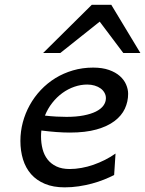

<svg xmlns="http://www.w3.org/2000/svg" viewBox="-20 -786 618 818"><path d="M351.6 -425.8Q324.2 -425.8 297.1 -416.5Q270 -407.2 246.1 -389.9Q222.2 -372.6 202.9 -348.1Q183.6 -323.7 171.4 -293.5Q197.8 -290.5 220.5 -289.3Q243.2 -288.1 263.2 -288.1Q304.7 -288.1 336.2 -294.2Q367.7 -300.3 388.7 -310.8Q409.7 -321.3 420.4 -335.9Q431.2 -350.6 431.2 -367.7Q431.2 -380.4 425 -391.1Q418.9 -401.9 408.4 -409.4Q397.9 -417 383.3 -421.4Q368.7 -425.8 351.6 -425.8ZM466.3 -40.5Q446.8 -30.3 422.9 -20.8Q398.9 -11.2 371.8 -3.9Q344.7 3.4 315.2 7.8Q285.6 12.2 255.4 12.2Q207 12.2 171.4 -2.7Q135.7 -17.6 112.5 -43.9Q89.4 -70.3 78.1 -106.7Q66.9 -143.1 66.9 -185.5Q66.9 -225.6 77.1 -264.4Q87.4 -303.2 106.7 -338.1Q126 -373 153.6 -402.3Q181.2 -431.6 215.6 -452.9Q250 -474.1 290.8 -486.1Q331.5 -498 377 -498Q416 -498 444.3 -488Q472.7 -478 490.7 -461.9Q508.8 -445.8 517.3 -425.8Q525.9 -405.8 525.9 -386.2Q525.9 -353 512 -323Q498 -293 468 -270.3Q438 -247.6 391.1 -234.4Q344.2 -221.2 277.8 -221.2Q225.1 -221.2 156.2 -230Q154.8 -217.3 154.8 -205.1Q154.8 -176.3 161.4 -150.9Q168 -125.5 182.6 -106.7Q197.3 -87.9 220.5 -76.9Q243.7 -65.9 276.9 -65.9Q301.3 -65.9 327.1 -70.6Q353 -75.2 378.2 -84Q403.3 -92.8 427.5 -105Q451.7 -117.2 472.2 -131.8ZM163.6 -560.1 371.1 -765.6H454.1L578.1 -560.1H505.4L404.8 -693.8L236.8 -560.1Z"/></svg>

Font: Andika New Basic
Style: Italic
Weight: 400
Italic angle: -14°
Designer: Victor Gaultney, Annie Olsen, Julie Remington, Don Collingsworth, Eric Hays
Foundry: SIL International
Version: Version 5.500